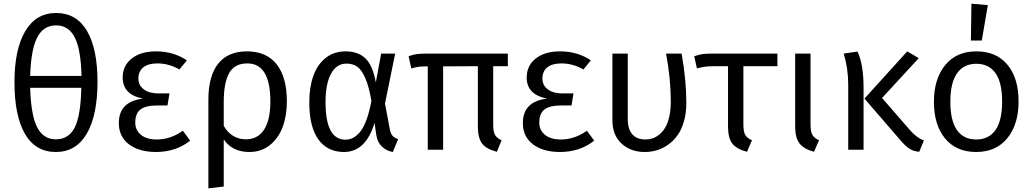

<svg xmlns="http://www.w3.org/2000/svg" viewBox="-20 -819 5649 1050"><path d="M287.1 -748Q397.9 -748 455.6 -650.1Q513.2 -552.2 513.2 -372.1Q513.2 -188.5 454.6 -88.1Q396 12.2 285.2 12.2Q174.3 12.2 116.7 -86.4Q59.1 -185.1 59.1 -370.1Q59.1 -548.8 117.9 -648.4Q176.8 -748 287.1 -748ZM287.1 -680.2Q217.8 -680.2 183.6 -614.5Q149.4 -548.8 145 -403.8H425.8Q422.4 -548.8 388.7 -614.5Q355 -680.2 287.1 -680.2ZM285.2 -57.1Q356 -57.1 388.7 -122.1Q421.4 -187 424.8 -338.9H145Q149.4 -188.5 183.3 -122.8Q217.3 -57.1 285.2 -57.1Z M833 -538.1Q929.2 -538.1 1002 -488.8L960.9 -439Q903.8 -472.2 840.8 -472.2Q790.5 -472.2 763.7 -450.7Q736.8 -429.2 736.8 -389.2Q736.8 -352.5 766.4 -330.3Q795.9 -308.1 845.7 -308.1H906.7L896 -242.2H839.8Q775.9 -242.2 747.8 -220Q719.7 -197.8 719.7 -148.9Q719.7 -106.9 751 -81.5Q782.2 -56.2 837.9 -56.2Q912.6 -56.2 980 -104L1020 -49.8Q941.9 12.2 833 12.2Q741.2 12.2 685.5 -29.5Q629.9 -71.3 629.9 -146Q629.9 -263.7 761.7 -279.8Q650.9 -301.8 650.9 -395Q650.9 -460.4 700.7 -499.3Q750.5 -538.1 833 -538.1Z M1330.6 -538.1Q1437.5 -538.1 1493.2 -467Q1548.8 -396 1548.8 -264.2Q1548.8 -186.5 1525.9 -124.8Q1502.9 -63 1455.8 -25.4Q1408.7 12.2 1343.8 12.2Q1251 12.2 1203.6 -56.2V201.2L1119.6 210.9V-273.9Q1119.6 -403.3 1173.1 -470.7Q1226.6 -538.1 1330.6 -538.1ZM1324.7 -57.1Q1389.6 -57.1 1424.1 -109.9Q1458.5 -162.6 1458.5 -264.2Q1458.5 -472.2 1332.5 -472.2Q1262.7 -472.2 1233.2 -419.4Q1203.6 -366.7 1203.6 -261.2V-130.9Q1223.6 -94.7 1255.1 -75.9Q1286.6 -57.1 1324.7 -57.1Z M1870.1 -538.1Q1938.5 -538.1 1978.8 -499.3Q2019 -460.4 2035.2 -368.2L2064.5 -525.9H2141.1L2085.4 -252.9L2112.3 -109.9Q2116.2 -88.9 2126.2 -77.1Q2136.2 -65.4 2157.2 -58.1L2128.4 12.2Q2094.7 6.8 2069.6 -16.6Q2044.4 -40 2038.1 -79.1L2028.3 -147Q1980 12.2 1861.3 12.2Q1770.5 12.2 1720.9 -56.6Q1671.4 -125.5 1671.4 -259.8Q1671.4 -341.8 1693.4 -403.8Q1715.3 -465.8 1760.7 -502Q1806.2 -538.1 1870.1 -538.1ZM1874.5 -471.2Q1820.8 -471.2 1790.5 -416.3Q1760.3 -361.3 1760.3 -259.8Q1760.3 -55.2 1869.1 -55.2Q1890.6 -55.2 1908.9 -64Q1927.2 -72.8 1946.8 -94.7Q1966.3 -116.7 1982.9 -160.4Q1999.5 -204.1 2011.2 -267.1Q1997.6 -346.2 1977.8 -391.6Q1958 -437 1933.8 -454.1Q1909.7 -471.2 1874.5 -471.2Z M2757.3 -457H2677.2V-136.2Q2677.2 -98.6 2687.3 -81.1Q2697.3 -63.5 2723.1 -51.8L2697.3 11.2Q2639.2 -3.9 2616.2 -34.4Q2593.3 -64.9 2593.3 -127V-457L2403.3 -456.1V0H2319.3V-456.1H2316.4Q2286.1 -456.1 2270.5 -453.9Q2254.9 -451.7 2229.5 -444.8L2214.4 -511.2Q2239.3 -520.5 2259.8 -523.2Q2280.3 -525.9 2317.4 -525.9H2757.3Z M3042.5 -538.1Q3138.7 -538.1 3211.4 -488.8L3170.4 -439Q3113.3 -472.2 3050.3 -472.2Q3000 -472.2 2973.1 -450.7Q2946.3 -429.2 2946.3 -389.2Q2946.3 -352.5 2975.8 -330.3Q3005.4 -308.1 3055.2 -308.1H3116.2L3105.5 -242.2H3049.3Q2985.4 -242.2 2957.3 -220Q2929.2 -197.8 2929.2 -148.9Q2929.2 -106.9 2960.4 -81.5Q2991.7 -56.2 3047.4 -56.2Q3122.1 -56.2 3189.5 -104L3229.5 -49.8Q3151.4 12.2 3042.5 12.2Q2950.7 12.2 2895 -29.5Q2839.4 -71.3 2839.4 -146Q2839.4 -263.7 2971.2 -279.8Q2860.4 -301.8 2860.4 -395Q2860.4 -460.4 2910.2 -499.3Q2960 -538.1 3042.5 -538.1Z M3707.5 -525.9Q3733.4 -380.9 3733.4 -255.9Q3733.4 -201.2 3720.5 -155.8Q3707.5 -110.4 3685.5 -79.6Q3663.6 -48.8 3634 -27.8Q3604.5 -6.8 3572.3 2.7Q3540 12.2 3505.4 12.2Q3429.2 12.2 3379.2 -33.7Q3329.1 -79.6 3329.1 -162.1V-525.9H3413.1V-168.9Q3413.1 -112.3 3438.2 -84.2Q3463.4 -56.2 3509.3 -56.2Q3529.3 -56.2 3547.9 -62Q3566.4 -67.9 3585 -82.8Q3603.5 -97.7 3617.4 -120.4Q3631.3 -143.1 3639.9 -179.9Q3648.4 -216.8 3648.4 -263.2Q3648.4 -388.2 3622.6 -525.9Z M4231.4 -457H4045.4V-137.2Q4045.4 -98.6 4055.7 -81.1Q4065.9 -63.5 4092.3 -51.8L4065.4 11.2Q4007.3 -3.9 3984.4 -34.4Q3961.4 -64.9 3961.4 -127V-457H3887.2Q3850.6 -456.5 3833.7 -454.1Q3816.9 -451.7 3791.5 -444.8L3776.4 -511.2Q3801.3 -520.5 3821.8 -523.2Q3842.3 -525.9 3879.4 -525.9H4231.4Z M4412.6 -525.9V-137.2Q4412.6 -98.6 4422.9 -81.1Q4433.1 -63.5 4459 -51.8L4431.6 11.2Q4375 -4.4 4351.8 -35.4Q4328.6 -66.4 4328.6 -127V-525.9Z M5004.4 -501 4803.7 -283.2 4958.5 -105Q4994.6 -64.5 5032.7 -50.8L5006.8 11.2Q4972.7 7.8 4950 -8.1Q4927.2 -23.9 4896.5 -61L4707.5 -279.8L4941.4 -538.1ZM4669.4 -537.1Q4702.6 -466.8 4702.6 -339.8V0H4618.7V-356.9Q4618.7 -444.8 4593.8 -525.9Z M5292.5 -798.8 5382.3 -791 5349.1 -597.2H5289.6ZM5319.3 -538.1Q5429.2 -538.1 5489.7 -464.8Q5550.3 -391.6 5550.3 -264.2Q5550.3 -138.7 5488.8 -63.2Q5427.2 12.2 5318.4 12.2Q5209.5 12.2 5148.4 -61.8Q5087.4 -135.7 5087.4 -262.2Q5087.4 -387.7 5148.9 -462.9Q5210.4 -538.1 5319.3 -538.1ZM5177.2 -262.2Q5177.2 -159.2 5213.4 -107.7Q5249.5 -56.2 5318.4 -56.2Q5387.7 -56.2 5424.1 -107.9Q5460.4 -159.7 5460.4 -264.2Q5460.4 -367.2 5424.3 -418.7Q5388.2 -470.2 5319.3 -470.2Q5250.5 -470.2 5213.9 -418.2Q5177.2 -366.2 5177.2 -262.2Z"/></svg>

Font: Fira Sans Book
Style: Regular
Weight: 350
Designer: Carrois Corporate & Edenspiekermann AG
Foundry: Carrois Corporate GbR & Edenspiekermann AG
Version: Version 4.203;PS 004.203;hotconv 1.0.88;makeotf.lib2.5.64775